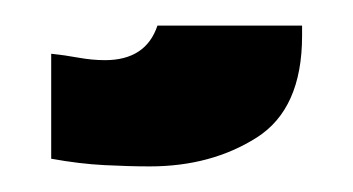

<svg xmlns="http://www.w3.org/2000/svg" viewBox="-20 30 276 150"><path d="M103 50H216V58Q216 115 180.5 137.5Q145 160 97 160Q81 160 61.5 159Q42 158 20 154V72Q30 73 41 75Q52 77 62 77Q94 77 103 50Z"/></svg>

Font: Protest Guerrilla
Style: Regular
Weight: 400
Designer: Octavio Pardo
Foundry: Ashler Design
Version: Version 2.005; ttfautohint (v1.8.4.7-5d5b)